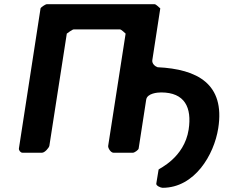

<svg xmlns="http://www.w3.org/2000/svg" viewBox="-20 -727 1084 914"><path d="M716 -707H202C197 -707 174 -692 173 -687L70 -20C69 -11 78 0 87 0H180C193 0 213 -23 215 -33L298 -567C301 -569 324 -587 331 -587H551C558 -587 575 -569 578 -567L495 -33C493 -23 507 0 520 0H613C620 0 639 -13 640 -20L676 -253C681 -283 730 -287 747 -287C860 -287 894 -215 878 -110C857 25 736 76 735 80L724 147C722 157 745 167 754 167C906 167 999 11 1019 -117C1052 -328 919 -398 730 -407C718 -411 703 -424 705 -440L743 -687C740 -689 723 -707 716 -707Z"/></svg>

Font: Asimov Print
Style: CIt
Weight: 500
Designer: Google
Version: Version 2.000980: 2014